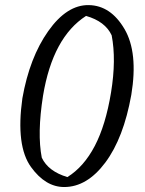

<svg xmlns="http://www.w3.org/2000/svg" viewBox="-20 -748 585 772"><path d="M326 -684Q192 -598 153 -363Q129 -211 148 -114Q174 -59 251 -36Q317 -77 361 -161Q405 -245 426.5 -376.5Q448 -508 429 -606Q403 -662 326 -684ZM238 4Q163 4 105 -76Q43 -161 70 -353Q99 -517 174 -623Q249 -729 337 -727.5Q425 -726 480.5 -631.5Q536 -537 508 -367Q477 -193 403.5 -94.5Q330 4 238 4Z"/></svg>

Font: Tillana
Style: Regular
Weight: 400
Designer: Lipi Raval (Devanagari, Latin), Jonny Pinhorn (Latin)
Foundry: Indian Type Foundry
Version: Version 2.003;PS 1.0;hotconv 1.0.79;makeotf.lib2.5.61930; tt